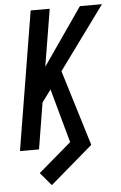

<svg xmlns="http://www.w3.org/2000/svg" viewBox="-61 -778 641 1014"><g transform="rotate(-5 259.5 -270.5)"><path d="M172 194 114 125 288 -24 209 -310 161 -245 121 0H20L141 -735H242L192 -432L402 -735H519L275 -401L398 0Z"/></g></svg>

Font: Iosevka Semibold Oblique
Style: Regular
Weight: 600
Italic angle: -9°
Monospace: yes
Designer: Belleve Invis
Foundry: Belleve Invis
Version: Version 32.5.0; ttfautohint (v1.8.4)